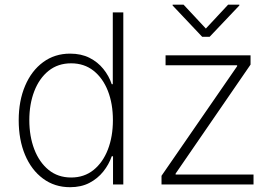

<svg xmlns="http://www.w3.org/2000/svg" viewBox="-20 -780 1165 812"><path d="M276.4 11.7Q210.9 11.7 161.9 -24.7Q112.8 -61 85.9 -125Q59.1 -189 59.1 -271.5Q59.1 -353.5 86.2 -417.2Q113.3 -481 162.4 -517.1Q211.4 -553.2 276.4 -553.2Q323.2 -553.2 358.2 -535.6Q393.1 -518.1 417 -488.5Q440.9 -459 452.6 -423.8H457V-727.5H501.5V0H458V-119.1H452.6Q440.4 -84 416.5 -54.2Q392.6 -24.4 357.7 -6.3Q322.8 11.7 276.4 11.7ZM280.8 -29.3Q335.9 -29.3 375.5 -61Q415 -92.8 436.3 -147.7Q457.5 -202.6 457.5 -272Q457.5 -341.3 436.3 -395.5Q415 -449.7 375.5 -481Q335.9 -512.2 280.8 -512.2Q225.1 -512.2 185.5 -480.5Q146 -448.7 125 -394.3Q104 -339.8 104 -272Q104 -203.6 125 -148.7Q146 -93.8 185.5 -61.5Q225.1 -29.3 280.8 -29.3ZM663.1 0V-36.6L982.9 -500V-503.9H680.2V-545.9H1039.6V-506.8L722.7 -45.9V-42H1052.2V0ZM756.3 -760.3 850.6 -659.2 944.8 -760.3H992.2V-756.8L866.7 -624.5H835L710 -756.8V-760.3Z"/></svg>

Font: Inter ExtraLight
Style: Regular
Weight: 250
Designer: Rasmus Andersson
Foundry: rsms
Version: Version 4.001;git-66647c0bb